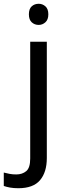

<svg xmlns="http://www.w3.org/2000/svg" viewBox="-75 -757 353 1017"><path d="M78 -681Q78 -710 93 -723.5Q108 -737 130 -737Q150 -737 165.5 -723.5Q181 -710 181 -681Q181 -653 165.5 -639Q150 -625 130 -625Q108 -625 93 -639Q78 -653 78 -681ZM22 240Q-3 240 -22 236.5Q-41 233 -55 228V157Q-40 161 -24 164Q-8 167 11 167Q43 167 64 149.5Q85 132 85 83V-536H173V80Q173 155 137 197.5Q101 240 22 240Z"/></svg>

Font: Noto Sans Phoenician
Style: Regular
Weight: 400
Designer: Monotype Design Team
Foundry: Monotype Imaging Inc.
Version: Version 2.001; ttfautohint (v1.8.4.7-5d5b)